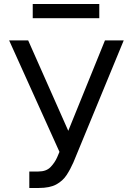

<svg xmlns="http://www.w3.org/2000/svg" viewBox="-20 -929 664 959"><path d="M126.4 9.9V-72.4H171.9Q211.3 -72.4 232.6 -94.6Q253.9 -116.8 265.6 -143.5L277 -170.5L25.6 -727.3H120.7L321 -275.6L504.3 -727.3H598L346.6 -117.9Q331.7 -83.8 312.7 -54.7Q293.7 -25.6 261.2 -7.8Q228.7 9.9 173.3 9.9ZM475.9 -909.1V-838.1H143.5V-909.1Z"/></svg>

Font: Inter Zeller
Style: Regular
Weight: 400
Designer: Rasmus Andersson; Joe Bland
Foundry: zeller
Version: Version 3.015;git-dec3a8cb1